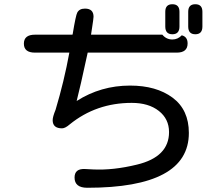

<svg xmlns="http://www.w3.org/2000/svg" viewBox="-20 -804 1040 899"><path d="M390.6 -557.6Q354.5 -390.6 338.9 -331.1Q452.1 -403.3 588.9 -403.3Q711.9 -403.3 788.1 -346.7Q864.3 -290 864.3 -181.6Q864.3 -52.7 745.1 11.2Q626 75.2 388.7 75.2Q329.1 75.2 329.1 27.3Q329.1 -14.6 377 -12.7L415 -10.7Q509.8 -5.9 621.1 -33.2Q771.5 -69.3 771.5 -185.5Q771.5 -247.1 723.6 -284.7Q675.8 -322.3 596.7 -322.3Q430.7 -322.3 306.6 -221.7Q285.2 -203.1 270.5 -203.1Q226.6 -203.1 226.6 -241.2Q226.6 -256.8 240.2 -290Q280.3 -423.8 304.7 -557.6H143.6Q91.8 -557.6 91.8 -599.6Q91.8 -641.6 143.6 -641.6H319.3L320.3 -644.5Q335 -733.4 341.8 -745.1Q351.6 -763.7 377.9 -763.7Q418 -763.7 418 -725.6L416 -707L411.1 -673.8L406.2 -641.6H740.2Q758.8 -619.1 787.1 -619.1Q812.5 -619.1 831.1 -638.7Q858.4 -631.8 858.4 -600.6Q858.4 -557.6 807.6 -557.6H390.6ZM861.3 -749Q861.3 -784.2 894.5 -784.2Q927.7 -784.2 927.7 -749V-679.7Q927.7 -643.6 894.5 -643.6Q861.3 -643.6 861.3 -679.7V-749ZM753.9 -749Q753.9 -784.2 787.1 -784.2Q820.3 -784.2 820.3 -749V-679.7Q820.3 -643.6 787.1 -643.6Q753.9 -643.6 753.9 -679.7V-749Z"/></svg>

Font: jf-openhuninn-1.0
Style: Regular
Weight: 400
Designer: [Kosugi Maru]
      Designed by Motoya company      

      [Varela Round]
      Joe Prince(Latin component); Avraham Co
Foundry: justfont CO.,LTD.
Version: 1.0